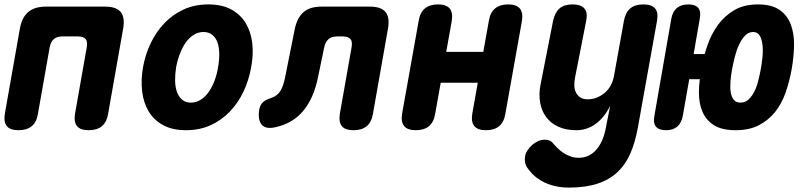

<svg xmlns="http://www.w3.org/2000/svg" viewBox="-25 -580 3645 870"><path d="M59 10Q21 10 6 -8.5Q-9 -27 -3 -65L65 -450Q74 -501 103 -525.5Q132 -550 183 -550H451Q502 -550 522 -525.5Q542 -501 533 -450L465 -65Q459 -27 437 -8.5Q415 10 377 10Q339 10 324 -8.5Q309 -27 315 -65L368 -365Q373 -391 363 -403Q353 -415 327 -415H259Q233 -415 219 -403Q205 -391 200 -365L147 -65Q141 -27 119 -8.5Q97 10 59 10Z M818 10Q756 10 714 -13Q672 -36 648.5 -75.5Q625 -115 619 -166.5Q613 -218 623 -275Q633 -332 657.5 -383.5Q682 -435 719.5 -474.5Q757 -514 807 -537Q857 -560 919 -560Q981 -560 1023 -537Q1065 -514 1088.5 -475Q1112 -436 1118 -384.5Q1124 -333 1113 -275Q1103 -218 1079 -166.5Q1055 -115 1017.5 -75.5Q980 -36 930 -13Q880 10 818 10ZM840 -115Q864 -115 884.5 -128Q905 -141 920.5 -163Q936 -185 947 -214Q958 -243 963 -275Q969 -308 968.5 -337Q968 -366 960.5 -387.5Q953 -409 937 -422Q921 -435 897 -435Q873 -435 852.5 -422Q832 -409 816.5 -387Q801 -365 790 -336Q779 -307 773 -275Q768 -243 768.5 -214Q769 -185 777 -163Q785 -141 800.5 -128Q816 -115 840 -115Z M1311 -450Q1322 -501 1351 -525.5Q1380 -550 1431 -550H1651Q1702 -550 1722 -525.5Q1742 -501 1733 -450L1665 -65Q1659 -27 1637 -8.5Q1615 10 1577 10Q1539 10 1524 -8.5Q1509 -27 1515 -65L1568 -365Q1573 -391 1563 -403Q1553 -415 1527 -415H1504Q1478 -415 1463.5 -402.5Q1449 -390 1444 -365L1416 -230Q1406 -181 1389 -143Q1372 -105 1348.5 -77Q1325 -49 1294.5 -31Q1264 -13 1225 -4Q1180 7 1161 -15Q1142 -37 1150 -85Q1154 -105 1166 -116.5Q1178 -128 1204 -136Q1218 -141 1228 -148.5Q1238 -156 1245.5 -168Q1253 -180 1258 -195.5Q1263 -211 1267 -230Z M1859 10Q1822 10 1806.5 -8.5Q1791 -27 1797 -65L1872 -485Q1878 -523 1900 -541.5Q1922 -560 1960 -560Q1997 -560 2012.5 -541.5Q2028 -523 2022 -485L1997 -345H2165L2190 -485Q2196 -523 2218 -541.5Q2240 -560 2278 -560Q2315 -560 2330.5 -541.5Q2346 -523 2340 -485L2265 -65Q2259 -27 2237 -8.5Q2215 10 2177 10Q2140 10 2124.5 -8.5Q2109 -27 2115 -65L2140 -205H1972L1947 -65Q1941 -27 1919 -8.5Q1897 10 1859 10Z M2740 -101Q2714 -48 2674.5 -19Q2635 10 2587 10Q2539 10 2504.5 -6Q2470 -22 2449.5 -50Q2429 -78 2422.5 -115Q2416 -152 2424 -195L2481 -485Q2489 -523 2510 -541.5Q2531 -560 2569 -560Q2607 -560 2623 -541.5Q2639 -523 2631 -485L2580 -225Q2577 -208 2577.5 -191Q2578 -174 2585 -160.5Q2592 -147 2604.5 -138.5Q2617 -130 2638 -130Q2661 -130 2681 -138.5Q2701 -147 2717 -161Q2733 -175 2743 -194Q2753 -213 2757 -235L2802 -485Q2809 -523 2830.5 -541.5Q2852 -560 2890 -560Q2928 -560 2943.5 -541.5Q2959 -523 2952 -485L2865 0Q2853 65 2831.5 115Q2810 165 2773.5 199.5Q2737 234 2683 252Q2629 270 2553 270Q2523 270 2496 264.5Q2469 259 2445 248Q2421 237 2401 220.5Q2381 204 2365 181Q2357 170 2354.5 157Q2352 144 2354 130Q2356 116 2364.5 102.5Q2373 89 2385 78Q2397 67 2412 60Q2427 53 2443 53Q2453 53 2462.5 56Q2472 59 2479 67Q2489 79 2501 91Q2513 103 2527.5 112.5Q2542 122 2559.5 128.5Q2577 135 2597 135Q2620 135 2639.5 126.5Q2659 118 2675 100.5Q2691 83 2702.5 58Q2714 33 2720 0Z M3118 -335H3168L3180 -373Q3198 -426 3228.5 -467.5Q3259 -509 3303 -534.5Q3347 -560 3409 -560Q3472 -560 3507.5 -535Q3543 -510 3558.5 -468.5Q3574 -427 3573 -374Q3572 -321 3562 -265Q3552 -210 3534.5 -160Q3517 -110 3487 -72.5Q3457 -35 3413.5 -12.5Q3370 10 3308 10Q3246 10 3210.5 -12.5Q3175 -35 3158.5 -72.5Q3142 -110 3142 -160Q3142 -190 3146 -221H3098L3069 -55Q3063 -23 3044 -6.5Q3025 10 2993 10Q2961 10 2947.5 -6Q2934 -22 2940 -54L3017 -496Q3023 -528 3042.5 -544Q3062 -560 3094 -560Q3126 -560 3139 -544Q3152 -528 3146 -496ZM3330 -115Q3351 -115 3366 -128.5Q3381 -142 3392 -163Q3403 -184 3410 -211Q3417 -238 3422 -265Q3427 -292 3430 -322Q3433 -352 3430 -377Q3427 -402 3417.5 -418.5Q3408 -435 3387 -435Q3367 -435 3351 -418.5Q3335 -402 3323.5 -377Q3312 -352 3304.5 -322Q3297 -292 3292 -265Q3287 -238 3285 -211Q3283 -184 3286 -163Q3289 -142 3299.5 -128.5Q3310 -115 3330 -115Z"/></svg>

Font: Maple Mono ExtraBold
Style: Italic
Weight: 800
Italic angle: -10°
Monospace: yes
Designer: subframe7536
Version: Version 7.200